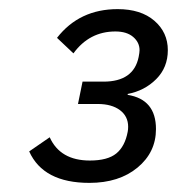

<svg xmlns="http://www.w3.org/2000/svg" viewBox="-20 -724 388 421"><path d="M161 -545H207Q273 -545 284 -599Q286 -609 286 -614Q286 -631 272 -643Q258 -655 233 -655Q176 -655 141 -607L105 -641Q154 -704 238 -704Q289 -704 318.5 -678.5Q348 -653 348 -614Q348 -576 322.5 -550.5Q297 -525 260 -518V-516Q322 -506 322 -441Q322 -390 281.5 -356.5Q241 -323 176 -323Q75 -323 44 -392L89 -423Q112 -372 177 -372Q216 -372 235 -387.5Q254 -403 260 -435Q261 -440 261 -446Q261 -469 243 -482.5Q225 -496 194 -496H151Z"/></svg>

Font: Aneliza
Style: Italic
Weight: 400
Italic angle: -11.31°
Designer: Mike Abbink, Paul van der Laan, Pieter van Rosmalen
Foundry: Bold Monday
Version: Version 3.0